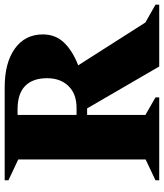

<svg xmlns="http://www.w3.org/2000/svg" viewBox="40 -740 700 820"><g transform="rotate(-90 390.0 -330.0)"><path d="M30 0V-16L119 -58V-602L30 -644V-660H427Q532 -660 592.5 -616.5Q653 -573 653 -497Q653 -442 617 -405.5Q581 -369 521 -346L704 -59L780 -16V0H516L337 -308H309V-59L384 -16V0ZM333 -605H309V-353H339Q399 -353 432.5 -387.5Q466 -422 466 -479Q466 -540 433 -572.5Q400 -605 333 -605Z"/></g></svg>

Font: Spectral ExtraBold
Style: Regular
Weight: 800
Designer: Jean-Baptiste Levee
Foundry: Production Type
Version: Version 2.001